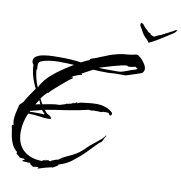

<svg xmlns="http://www.w3.org/2000/svg" viewBox="-105 -1054 1153 1222"><g transform="rotate(10 471.0 -443.0)"><path d="M219 71V68H222Q222 66 223 66V63Q223 61 220 61Q216 61 212.5 61Q209 61 205 62Q201 63 197 63Q193 63 189 64L166 49L170 43H166Q159 43 153 43Q147 43 140 42Q133 41 127 41Q121 41 114 40L115 37H118V33Q121 33 124.5 32Q128 31 128 27L125 24L95 21Q93 16 81 8Q70 0 70 -4L72 -7Q74 -9 74 -10Q53 -25 40.5 -49.5Q28 -74 22.5 -101.5Q17 -129 14 -153Q13 -155 13 -157.5Q13 -160 12 -162Q11 -164 11 -170Q11 -177 15 -177L17 -175L18 -177H21Q16 -191 16 -207Q16 -218 17.5 -229.5Q19 -241 21 -252L34 -308Q38 -312 40.5 -315Q43 -318 47 -322L60 -335Q62 -342 74 -361Q86 -380 100 -399.5Q114 -419 120 -428Q102 -462 91 -499.5Q80 -537 79 -575Q75 -580 72 -586Q69 -592 69 -599Q69 -620 88 -631Q107 -642 136 -646.5Q165 -651 195.5 -651.5Q226 -652 248 -652Q311 -652 374 -643Q381 -646 387 -649.5Q393 -653 400 -656L425 -668Q426 -675 433 -677Q459 -685 493 -699.5Q527 -714 547 -721Q573 -730 602 -736.5Q631 -743 667 -745Q673 -746 679 -747Q685 -748 692 -749Q699 -751 705 -752Q711 -753 717 -754Q730 -750 745 -735.5Q760 -721 771 -703Q782 -685 782 -671Q782 -664 777.5 -654.5Q773 -645 766 -643Q755 -639 735.5 -632.5Q716 -626 697.5 -620Q679 -614 668 -611H620Q612 -611 603 -611Q594 -611 586 -610Q578 -609 569 -608.5Q560 -608 552 -608Q506 -608 459 -611L387 -572Q389 -572 392.5 -571Q396 -570 395 -566Q389 -566 373.5 -561Q358 -556 344.5 -549.5Q331 -543 330 -538L338 -541Q339 -541 339 -538H342V-535H339L338 -532Q333 -531 319.5 -520Q306 -509 291 -496.5Q276 -484 267 -476Q258 -468 243 -455Q228 -442 216 -430.5Q204 -419 202 -414L200 -417Q187 -406 178 -395.5Q169 -385 160 -371L169 -355Q171 -351 173.5 -346.5Q176 -342 179 -338Q205 -343 232.5 -348Q260 -353 287 -353Q288 -354 298.5 -356.5Q309 -359 319.5 -363Q330 -367 330 -369H333Q333 -368 334 -368Q335 -367 336 -367V-369Q341 -369 354.5 -372.5Q368 -376 368 -381H371L374 -378Q376 -379 378 -380Q380 -381 383 -382Q388 -384 389 -387H395L400 -381V-384Q409 -389 417 -390.5Q425 -392 435 -393Q446 -394 457 -395.5Q468 -397 479 -398Q490 -399 501 -399.5Q512 -400 523 -400Q546 -400 570.5 -392.5Q595 -385 613 -371Q616 -368 619 -366Q621 -365 622 -363.5Q623 -362 624 -361Q625 -360 625 -355Q625 -343 615 -343Q612 -343 610 -346L606 -352Q605 -358 596 -358Q590 -357 583 -359Q579 -358 576 -357.5Q573 -357 570 -358Q565 -359 558 -354Q552 -354 546 -354Q540 -354 535 -355H511Q508 -355 505 -355Q502 -355 499 -354Q496 -353 493 -353Q490 -353 487 -353Q485 -353 482.5 -353.5Q480 -354 477 -355Q407 -338 338 -328Q303 -323 268.5 -317.5Q234 -312 199 -306Q203 -303 206 -299Q208 -295 212 -290H213L216 -288Q218 -286 218 -284H220L224 -282Q229 -280 237.5 -274Q246 -268 246 -263Q248 -261 248 -260Q248 -254 238 -254H223Q212 -254 201 -255Q190 -256 179 -258Q140 -264 100 -264Q87 -235 80 -204.5Q73 -174 73 -142Q73 -64 118.5 -23Q164 18 241 18V15Q248 10 255 10Q257 10 257 12H260L261 6H264V9L277 6L291 12L292 9Q297 5 309 0.5Q321 -4 327 -6Q329 -6 332 -7Q336 -8 337 -7L341 -10Q362 -27 386 -37Q397 -42 409 -47.5Q421 -53 432 -59Q449 -68 465 -80Q481 -92 497 -107Q499 -112 507 -118Q516 -125 517 -128Q528 -137 549 -153.5Q570 -170 588.5 -186Q607 -202 608 -211H614V-208Q614 -205 610 -205L594 -171Q592 -169 589 -166.5Q586 -164 583 -162Q580 -160 577 -157.5Q574 -155 572 -153Q560 -141 543 -123.5Q526 -106 509 -88.5Q492 -71 478 -59Q453 -37 426.5 -17Q400 3 368 14L354 19Q344 22 342 27H348Q343 29 338.5 32Q334 35 329 38Q324 41 318.5 44Q313 47 308 49L309 46Q286 51 264 57Q242 63 219 71ZM535 -627H608Q616 -627 622.5 -627.5Q629 -628 636 -629Q644 -631 654.5 -634.5Q665 -638 678 -643Q690 -648 700.5 -651.5Q711 -655 720 -657Q722 -658 723.5 -658Q725 -658 727 -659Q730 -660 731 -664H734V-667Q732 -670 727 -671Q722 -673 723 -676L701 -672Q696 -671 690 -670Q684 -669 679 -669Q677 -669 673.5 -669.5Q670 -670 670 -673Q669 -674 665 -674Q653 -674 629.5 -668.5Q606 -663 579 -655.5Q552 -648 528 -640.5Q504 -633 491 -629Q502 -628 513 -627.5Q524 -627 535 -627ZM131 -440H134Q134 -446 135 -447Q136 -449 137.5 -452Q139 -455 142 -459L150 -471Q170 -501 201.5 -528Q233 -555 268 -578.5Q303 -602 333 -620Q282 -623 231 -623Q221 -623 201 -621.5Q181 -620 160 -616Q139 -612 123.5 -605.5Q108 -599 107 -588Q106 -585 106 -579V-569Q106 -567 106 -564Q106 -561 107 -559V-548Q106 -548 105 -549L103 -551Q107 -494 130 -441ZM135 -329 151 -333 166 -336Q162 -341 160 -348Q159 -356 154 -360L144 -345ZM198 -276Q198 -277 200 -279Q201 -280 201 -282Q201 -291 193 -286Q192 -292 189 -295Q187 -296 181 -302L172 -299Q164 -296 156.5 -294.5Q149 -293 141 -291L109 -283L107 -278Q109 -277 117 -277Q121 -277 124 -278H165Q173 -278 181.5 -277.5Q190 -277 198 -276ZM779 -842 773 -843 770 -850H769L765 -857Q749 -869 738 -884.5Q727 -900 718 -919Q714 -925 710.5 -930.5Q707 -936 705 -943Q705 -952 706.5 -954Q708 -956 708 -956Q709 -956 709 -956.5Q709 -957 711 -957Q713 -956 715.5 -956Q718 -956 720 -954Q723 -953 725 -948Q727 -943 731 -942Q731 -942 731.5 -942Q732 -942 731 -941Q734 -938 740 -930.5Q746 -923 750 -923Q750 -923 749.5 -922Q749 -921 750 -921V-920Q755 -920 756.5 -915.5Q758 -911 762 -909Q765 -906 768.5 -905Q772 -904 776 -902Q778 -901 779 -898Q780 -895 783 -893L789 -890Q791 -890 791 -889L805 -885Q810 -888 816 -891Q822 -894 824 -895Q831 -899 836 -900Q841 -901 846 -903Q853 -907 857.5 -910.5Q862 -914 869 -914Q871 -914 871 -919Q875 -918 888 -925.5Q901 -933 905 -935Q905 -936 906 -936Q911 -936 918.5 -941.5Q926 -947 930 -949Q933 -950 935.5 -950Q938 -950 939 -951Q940 -952 942 -952V-951Q942 -950 940.5 -946.5Q939 -943 933 -937Q926 -930 917 -924.5Q908 -919 899 -913Q873 -896 847.5 -880Q822 -864 795 -850Q791 -849 787.5 -846.5Q784 -844 779 -842Z"/></g></svg>

Font: Water Brush
Style: Regular
Weight: 400
Designer: Robert E. Leuschke
Foundry: Robert E. Leuschke
Version: Version 1.010; ttfautohint (v1.8.4.7-5d5b)